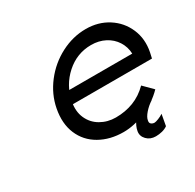

<svg xmlns="http://www.w3.org/2000/svg" viewBox="-124 -588 828 814"><g transform="rotate(-30 289.5 -180.5)"><path d="M113 -222Q125 -285 166 -338Q207 -391 266 -421.5Q325 -452 388 -452Q449 -452 496 -422Q543 -392 565 -341Q587 -290 575 -230L569 -203H151L165 -263H507Q506 -296 488.5 -323.5Q471 -351 441 -366.5Q411 -382 374 -382Q304 -382 251 -334.5Q198 -287 184 -216Q175 -171 190.5 -136Q206 -101 239 -82Q272 -63 312 -63Q359 -63 399 -78.5Q439 -94 472 -127L516 -83Q475 -41 418.5 -17Q362 7 310 7Q244 7 194 -21.5Q144 -50 122 -102Q100 -154 113 -222ZM362 33Q366 10 382.5 -12.5Q399 -35 422 -51H480Q458 -37 441.5 -18Q425 1 423 15Q420 27 427 32.5Q434 38 443 38Q449 38 463 32.5Q477 27 487 20L477 75Q466 83 450.5 87Q435 91 419 91Q392 91 375 73.5Q358 56 362 33Z"/></g></svg>

Font: Teachers[wght] Italic
Style: Regular
Weight: 400
Designer: Alfredo Marco Pradil & Chank Diesel
Version: Version 1.000;Glyphs 3.1.2 (3151)